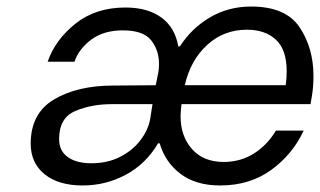

<svg xmlns="http://www.w3.org/2000/svg" viewBox="-20 -561 981 588"><path d="M74 -121Q74 -214 145.5 -256.5Q217 -299 327 -299L457 -300L465 -340Q467 -354 467 -365Q467 -407 443 -437.5Q419 -468 356 -468Q298 -468 260 -440Q222 -412 208 -372H126Q149 -439 211 -488.5Q273 -538 364 -538Q432 -538 474 -507.5Q516 -477 526 -419H531Q567 -475 623.5 -508Q680 -541 749 -541Q855 -541 897.5 -477.5Q940 -414 940 -328Q940 -294 935 -266L931 -242H536L535 -234Q533 -214 533 -205Q533 -144 568 -104.5Q603 -65 665 -65Q716 -65 757 -90.5Q798 -116 825 -161H910Q876 -88 810.5 -40.5Q745 7 654 7Q580 7 533 -28.5Q486 -64 469 -122H464Q427 -59 365.5 -26Q304 7 233 7Q159 7 116.5 -27.5Q74 -62 74 -121ZM855 -300Q858 -323 858 -342Q858 -409 825 -439.5Q792 -470 736 -470Q665 -470 614 -423Q563 -376 546 -300ZM440 -197 447 -242H321Q260 -242 210.5 -221Q161 -200 161 -135Q161 -99 187.5 -80Q214 -61 260 -61Q309 -61 347.5 -80.5Q386 -100 410 -131.5Q434 -163 440 -197Z"/></svg>

Font: Be Vietnam
Style: Italic
Weight: 400
Italic angle: -9.33299°
Designer: Gabriel Lam
Foundry: TypeRant
Version: Version 3.000